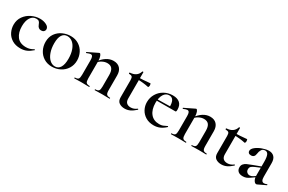

<svg xmlns="http://www.w3.org/2000/svg" viewBox="86 -1319 3284 2192"><g transform="rotate(30 1728.5 -223.0)"><path d="M33 -186Q33 -249 67 -296.5Q101 -344 154.5 -369.5Q208 -395 263 -395Q310 -395 347.5 -376Q385 -357 385 -325Q385 -308 372.5 -296Q360 -284 337 -284Q298 -284 282 -328Q273 -353 261.5 -363.5Q250 -374 226 -374Q179 -374 151.5 -331.5Q124 -289 124 -218Q124 -135 162.5 -83.5Q201 -32 283 -32Q310 -32 332.5 -39Q355 -46 381 -61H382Q385 -61 387.5 -58Q390 -55 388 -53Q351 -20 315 -4Q279 12 233 12Q168 12 122.5 -16.5Q77 -45 55 -90.5Q33 -136 33 -186Z M447 -198Q447 -263 479.5 -308.5Q512 -354 562.5 -376.5Q613 -399 666 -399Q727 -399 772.5 -370Q818 -341 842 -293.5Q866 -246 866 -192Q866 -132 836.5 -85Q807 -38 757 -12.5Q707 13 649 13Q589 13 543 -15.5Q497 -44 472 -92.5Q447 -141 447 -198ZM771 -160Q771 -227 752.5 -277Q734 -327 702.5 -353Q671 -379 633 -379Q588 -379 564.5 -342Q541 -305 541 -233Q541 -168 559 -116.5Q577 -65 608.5 -36Q640 -7 679 -7Q723 -7 747 -46Q771 -85 771 -160Z M1210 -12Q1244 -12 1255 -26Q1266 -40 1266 -81V-231Q1266 -287 1245.5 -313.5Q1225 -340 1181 -340Q1148 -340 1114.5 -322Q1081 -304 1060 -274L1055 -286Q1135 -398 1231 -398Q1286 -398 1316.5 -365Q1347 -332 1347 -274V-81Q1347 -40 1358.5 -26Q1370 -12 1404 -12Q1407 -12 1407 -6Q1407 0 1404 0Q1379 0 1364 -1L1307 -2L1250 -1Q1235 0 1210 0Q1207 0 1207 -6Q1207 -12 1210 -12ZM941 -12Q975 -12 986 -26Q997 -40 997 -81V-272Q997 -304 989.5 -319Q982 -334 965 -334Q950 -334 915 -319H914Q910 -319 908 -324Q906 -329 909 -330L1040 -394Q1046 -396 1047 -396Q1058 -396 1068 -371Q1078 -346 1078 -306V-81Q1078 -40 1089.5 -26Q1101 -12 1135 -12Q1138 -12 1138 -6Q1138 0 1135 0Q1110 0 1095 -1L1038 -2L980 -1Q966 0 941 0Q938 0 938 -6Q938 -12 941 -12Z M1506 -77V-303Q1506 -336 1495.5 -347Q1485 -358 1455 -358Q1454 -358 1452.5 -360.5Q1451 -363 1451 -366Q1451 -369 1452.5 -371.5Q1454 -374 1455 -374Q1549 -378 1573 -455Q1574 -459 1581 -459Q1588 -459 1588 -455V-110Q1588 -71 1607.5 -52.5Q1627 -34 1662 -34Q1704 -34 1741 -63L1743 -64Q1746 -64 1748.5 -59.5Q1751 -55 1748 -53Q1711 -19 1678 -3.5Q1645 12 1608 12Q1565 12 1535.5 -8.5Q1506 -29 1506 -77ZM1559 -352V-376Q1623 -376 1721 -386Q1723 -386 1725.5 -378.5Q1728 -371 1728 -362Q1728 -353 1724.5 -344Q1721 -335 1717 -336Q1645 -352 1559 -352Z M1793 -181Q1793 -240 1822 -289Q1851 -338 1901.5 -366.5Q1952 -395 2014 -395Q2074 -395 2106.5 -366Q2139 -337 2139 -280Q2139 -265 2136.5 -258Q2134 -251 2128 -251H2046Q2051 -375 1978 -375Q1933 -375 1907.5 -334Q1882 -293 1882 -223Q1882 -135 1923 -83.5Q1964 -32 2039 -32Q2067 -32 2086 -39Q2105 -46 2136 -62L2138 -63Q2140 -63 2142.5 -59Q2145 -55 2143 -53Q2107 -19 2070 -3.5Q2033 12 1990 12Q1929 12 1884.5 -15Q1840 -42 1816.5 -86Q1793 -130 1793 -181ZM1852 -267 2074 -271V-251L1853 -250Z M2484 -12Q2518 -12 2529 -26Q2540 -40 2540 -81V-231Q2540 -287 2519.5 -313.5Q2499 -340 2455 -340Q2422 -340 2388.5 -322Q2355 -304 2334 -274L2329 -286Q2409 -398 2505 -398Q2560 -398 2590.5 -365Q2621 -332 2621 -274V-81Q2621 -40 2632.5 -26Q2644 -12 2678 -12Q2681 -12 2681 -6Q2681 0 2678 0Q2653 0 2638 -1L2581 -2L2524 -1Q2509 0 2484 0Q2481 0 2481 -6Q2481 -12 2484 -12ZM2215 -12Q2249 -12 2260 -26Q2271 -40 2271 -81V-272Q2271 -304 2263.5 -319Q2256 -334 2239 -334Q2224 -334 2189 -319H2188Q2184 -319 2182 -324Q2180 -329 2183 -330L2314 -394Q2320 -396 2321 -396Q2332 -396 2342 -371Q2352 -346 2352 -306V-81Q2352 -40 2363.5 -26Q2375 -12 2409 -12Q2412 -12 2412 -6Q2412 0 2409 0Q2384 0 2369 -1L2312 -2L2254 -1Q2240 0 2215 0Q2212 0 2212 -6Q2212 -12 2215 -12Z M2780 -77V-303Q2780 -336 2769.5 -347Q2759 -358 2729 -358Q2728 -358 2726.5 -360.5Q2725 -363 2725 -366Q2725 -369 2726.5 -371.5Q2728 -374 2729 -374Q2823 -378 2847 -455Q2848 -459 2855 -459Q2862 -459 2862 -455V-110Q2862 -71 2881.5 -52.5Q2901 -34 2936 -34Q2978 -34 3015 -63L3017 -64Q3020 -64 3022.5 -59.5Q3025 -55 3022 -53Q2985 -19 2952 -3.5Q2919 12 2882 12Q2839 12 2809.5 -8.5Q2780 -29 2780 -77ZM2833 -352V-376Q2897 -376 2995 -386Q2997 -386 2999.5 -378.5Q3002 -371 3002 -362Q3002 -353 2998.5 -344Q2995 -335 2991 -336Q2919 -352 2833 -352Z M3342 8Q3324 8 3309 -16.5Q3294 -41 3294 -82V-258Q3294 -320 3281.5 -348.5Q3269 -377 3242 -377Q3209 -377 3194.5 -352.5Q3180 -328 3177 -298Q3171 -247 3126 -247Q3104 -247 3093.5 -257Q3083 -267 3083 -282Q3083 -310 3116.5 -336.5Q3150 -363 3197.5 -379.5Q3245 -396 3281 -396Q3324 -396 3349.5 -369Q3375 -342 3375 -288V-108Q3375 -45 3414 -45Q3429 -45 3450 -54H3452Q3456 -54 3457 -49.5Q3458 -45 3454 -43L3351 6Q3347 8 3342 8ZM3080 -64Q3080 -91 3094.5 -108Q3109 -125 3131 -135.5Q3153 -146 3197 -162L3304 -202L3307 -187L3234 -156Q3207 -145 3191 -132Q3175 -119 3175 -93Q3175 -69 3190.5 -55Q3206 -41 3227 -41Q3246 -41 3266 -53L3320 -89L3321 -74L3250 -24Q3226 -7 3206.5 0Q3187 7 3163 7Q3122 7 3101 -12Q3080 -31 3080 -64Z"/></g></svg>

Font: Cormorant Garamond SemiBold
Style: Regular
Weight: 600
Designer: Christian Thalmann (Catharsis Fonts)
Foundry: Catharsis Fonts
Version: Version 4.000